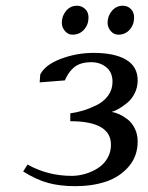

<svg xmlns="http://www.w3.org/2000/svg" viewBox="-20 -637 512 664"><path d="M60.1 -43.9 75.2 -67.9Q145.5 -28.8 228 -28.8Q250.5 -28.8 273.7 -35.4Q296.9 -42 317.4 -54.7Q337.9 -67.4 350.8 -88.6Q363.8 -109.9 363.8 -136.2Q363.8 -217.8 223.1 -217.8V-245.1Q245.1 -248 267.1 -254.6Q289.1 -261.2 313.7 -273.2Q338.4 -285.2 353.8 -306.2Q369.1 -327.1 369.1 -354Q369.1 -386.7 347.7 -404.3Q326.2 -421.9 295.9 -421.9Q274.9 -421.9 259.3 -416.7Q243.7 -411.6 233.2 -401.6Q222.7 -391.6 216.6 -382.1Q210.4 -372.6 204.1 -358.9L117.2 -352.1L119.1 -378.9Q134.8 -412.1 189.5 -433.1Q244.1 -454.1 303.2 -454.1Q376.5 -454.1 416.3 -430.4Q456.1 -406.7 456.1 -358.9Q456.1 -335 445.8 -314.5Q435.5 -293.9 419.9 -281.2Q404.3 -268.6 390.6 -260.7Q377 -252.9 366.2 -250Q378.9 -248 392.8 -241.7Q406.7 -235.4 421.6 -223.9Q436.5 -212.4 446.3 -192.4Q456.1 -172.4 456.1 -147.9Q456.1 -96.7 425 -60.8Q394 -24.9 346.7 -9Q299.3 6.8 241.2 6.8Q187.5 6.8 147 -4.2Q106.4 -15.1 60.1 -43.9ZM193.8 -558.1Q193.8 -582 208.7 -599.6Q223.6 -617.2 246.1 -617.2Q262.2 -617.2 274.2 -606.2Q286.1 -595.2 286.1 -576.2Q286.1 -551.8 270.5 -534.4Q254.9 -517.1 231 -517.1Q215.3 -517.1 204.6 -529.8Q193.8 -542.5 193.8 -558.1ZM352.1 -558.1Q352.1 -582 367.2 -599.6Q382.3 -617.2 404.8 -617.2Q420.9 -617.2 432.4 -606.2Q443.8 -595.2 443.8 -576.2Q443.8 -551.8 428.5 -534.4Q413.1 -517.1 389.2 -517.1Q373.5 -517.1 362.8 -529.8Q352.1 -542.5 352.1 -558.1Z"/></svg>

Font: Dehuti Alt
Style: Bold-Italic
Weight: 700
Version: Version 1.2